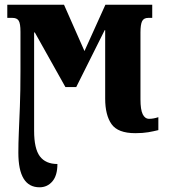

<svg xmlns="http://www.w3.org/2000/svg" viewBox="-20 -556 717 816"><path d="M148 240Q58 240 58 93Q58 53 60 6.5Q62 -40 64.5 -103Q67 -166 67 -256V-421Q67 -456 59.5 -468Q52 -480 33 -480H11V-536H252L339 -339L428 -536H627V-480H610Q591 -480 584 -466Q577 -452 577 -418V-134Q577 -90 586.5 -70.5Q596 -51 614 -51Q632 -51 653 -58V-3Q633 2 610 6Q587 10 555 10Q481 10 454 -28.5Q427 -67 427 -137V-428H425L304 -186H258L128 -418H125V0Q125 76 149.5 108.5Q174 141 224 141Q224 190 202.5 215Q181 240 148 240Z"/></svg>

Font: Noto Serif ExtraCondensed Black
Style: Regular
Weight: 900
Width: 2
Designer: Monotype Design Team
Foundry: Monotype Imaging Inc.
Version: Version 2.015; ttfautohint (v1.8.4.7-5d5b)